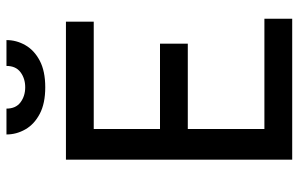

<svg xmlns="http://www.w3.org/2000/svg" viewBox="-185 -739 924 594"><g transform="rotate(-90 277.0 -442.0)"><path d="M80 0V-700H507V-614H175V-409H439V-323H175V-86H516V0ZM304 -764Q254 -764 221.8 -781Q189.5 -798 173.8 -825.5Q158 -853 158 -884H238Q238 -855 257.5 -840.5Q277 -826 304 -826Q331 -826 350.5 -840.5Q370 -855 370 -884H450Q450 -853 434.2 -825.5Q418.5 -798 386.2 -781Q354 -764 304 -764Z"/></g></svg>

Font: Cabin Resolve
Style: Regular-Resolve
Weight: 400
Designer: Pablo Impallari
Foundry: Pablo Impallari. http://www.impallari.com Igino Marini. http://www.ikern.com
Version: Version 3.001